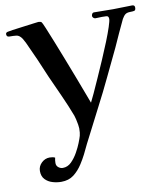

<svg xmlns="http://www.w3.org/2000/svg" viewBox="-85 -610 774 886"><g transform="rotate(-10 302.0 -167.5)"><path d="M606 -528Q606 -515 598.5 -513.5Q591 -512 581 -512Q565 -512 557 -506Q549 -500 541 -486Q526 -455 512 -424Q498 -393 484 -362Q453 -298 422.5 -233.5Q392 -169 359 -106Q338 -66 318 -26Q298 14 277 54Q267 76 255.5 98.5Q244 121 231 141Q213 169 189.5 187Q166 205 131 205Q111 205 90.5 199Q70 193 56 178.5Q42 164 42 139Q42 117 58.5 101Q75 85 97 85Q112 85 122 90Q119 102 119 115Q119 128 128.5 135.5Q138 143 149 143Q172 143 189.5 125.5Q207 108 220 84.5Q233 61 240 43Q248 23 251.5 10.5Q255 -2 255 -24Q255 -30 253 -42Q251 -54 248 -67Q245 -80 243 -85Q224 -135 201.5 -184.5Q179 -234 157 -283Q139 -327 120 -370Q101 -413 81 -456Q78 -461 75.5 -466Q73 -471 70 -476Q58 -494 43.5 -495.5Q29 -497 11 -497Q-2 -497 -2 -510Q-2 -518 8 -520Q10 -521 31.5 -524Q53 -527 80.5 -530.5Q108 -534 130 -537Q152 -540 154 -540Q164 -540 169 -536Q172 -533 183.5 -505.5Q195 -478 211.5 -436.5Q228 -395 246.5 -347.5Q265 -300 282 -255.5Q299 -211 311.5 -177.5Q324 -144 329 -131Q335 -142 348 -170.5Q361 -199 378 -237Q395 -275 413 -316.5Q431 -358 446 -395.5Q461 -433 470 -460.5Q479 -488 479 -497Q479 -511 468 -511.5Q457 -512 447 -512Q440 -512 432.5 -511.5Q425 -511 417 -511Q412 -511 407.5 -515Q403 -519 403 -524Q403 -529 406 -534Q409 -539 415 -539Q438 -539 460.5 -538.5Q483 -538 505 -538Q528 -538 550 -539Q572 -540 594 -540Q606 -540 606 -528Z"/></g></svg>

Font: Kaisei Opti Medium
Style: Regular
Weight: 500
Designer: Font-Kai, 金井和夫
Foundry: KAZUO KANAI
Version: Version 5.003